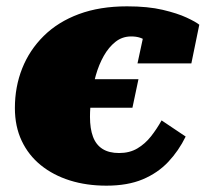

<svg xmlns="http://www.w3.org/2000/svg" viewBox="-20 -573 649 606"><path d="M100 -233 120 -323H417L398 -233ZM356 -90Q389 -90 413.5 -104.5Q438 -119 456.5 -142.5Q475 -166 490 -193L566 -142Q544 -97 511 -62Q478 -27 430.5 -7Q383 13 316 13Q253 13 200.5 -3.5Q148 -20 109 -51.5Q70 -83 48.5 -128.5Q27 -174 27 -232Q27 -299 50 -357Q73 -415 118 -459.5Q163 -504 229 -528.5Q295 -553 381 -553Q447 -553 493.5 -542Q540 -531 569 -517.5Q598 -504 609 -495L584 -373H414L440 -494Q455 -493 462 -483.5Q469 -474 469.5 -461.5Q470 -449 466.5 -439Q463 -429 457 -426Q452 -436 443 -443Q434 -450 422 -454Q410 -458 394 -458Q366 -458 344.5 -441Q323 -424 307.5 -396.5Q292 -369 282.5 -335.5Q273 -302 268.5 -267.5Q264 -233 264 -204Q264 -167 273.5 -141.5Q283 -116 303.5 -103Q324 -90 356 -90Z"/></svg>

Font: Roboto Serif Black
Style: Italic
Weight: 900
Italic angle: -10°
Version: Version 1.008